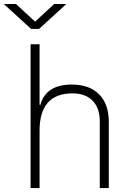

<svg xmlns="http://www.w3.org/2000/svg" viewBox="-62 -958 668 978"><path d="M446.3 0V-338.9Q446.3 -407.7 409.7 -445.1Q373 -482.4 307.6 -482.4Q139.6 -482.4 139.6 -293V0H93.8V-732.4H139.6V-423.8H143.6Q171.9 -527.3 303.2 -527.3Q393.6 -527.3 442.9 -477.5Q492.2 -427.7 492.2 -336.9V0ZM96.7 -810.5 -42.5 -937.5H19.5L116.7 -847.7L213.9 -937.5H275.9L136.7 -810.5Z"/></svg>

Font: Cascadia Mono ExtraLight
Style: Regular
Weight: 200
Monospace: yes
Designer: Aaron Bell
Foundry: Saja Typeworks
Version: Version 2404.023; ttfautohint (v1.8.4)